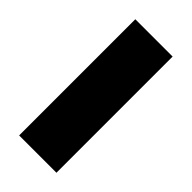

<svg xmlns="http://www.w3.org/2000/svg" viewBox="-217 -746 804 804"><g transform="rotate(45 184.5 -344.0)"><path d="M74 0H295V-688H74Z"/></g></svg>

Font: Archivo Black
Style: Regular
Weight: 900
Designer: Hector Gatti
Foundry: Omnibus-Type
Version: Version 2.001